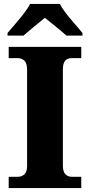

<svg xmlns="http://www.w3.org/2000/svg" viewBox="-20 -951 455 971"><path d="M24 0V-57H72Q89 -57 103 -69Q117 -81 117 -113V-598Q117 -632 103 -644.5Q89 -657 72 -657H24V-714H391V-657H342Q322 -657 310 -644.5Q298 -632 298 -598V-114Q298 -82 311 -69.5Q324 -57 342 -57H391V0ZM18 -784Q34 -803 56.5 -829Q79 -855 100 -882Q121 -909 132 -931H283Q294 -909 315 -882Q336 -855 359 -829Q382 -803 397 -784V-771H316Q304 -782 284 -798.5Q264 -815 243 -832Q222 -849 207 -861Q192 -849 171.5 -832Q151 -815 131 -798.5Q111 -782 99 -771H18Z"/></svg>

Font: Noto Serif Tamil ExtraBold
Style: Regular
Weight: 800
Designer: Indian Type Foundry, Tom Grace, and the Monotype Design Team
Foundry: Monotype Imaging Inc.
Version: Version 2.004; ttfautohint (v1.8.4.7-5d5b)